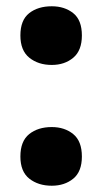

<svg xmlns="http://www.w3.org/2000/svg" viewBox="-20 -580 326 612"><path d="M45 -467Q45 -516 73 -538Q101 -560 145 -560Q186 -560 213.5 -538Q241 -516 241 -467Q241 -419 213.5 -396Q186 -373 145 -373Q102 -373 73.5 -396Q45 -419 45 -467ZM45 -81Q45 -130 73 -152.5Q101 -175 145 -175Q186 -175 213.5 -152.5Q241 -130 241 -81Q241 -33 213.5 -10.5Q186 12 145 12Q102 12 73.5 -10.5Q45 -33 45 -81Z"/></svg>

Font: Noto Sans Ethiopic SemiCondensed Black
Style: Regular
Weight: 900
Width: 4
Designer: Monotype Design Team
Foundry: Monotype Imaging Inc.
Version: Version 2.102; ttfautohint (v1.8.4.7-5d5b)